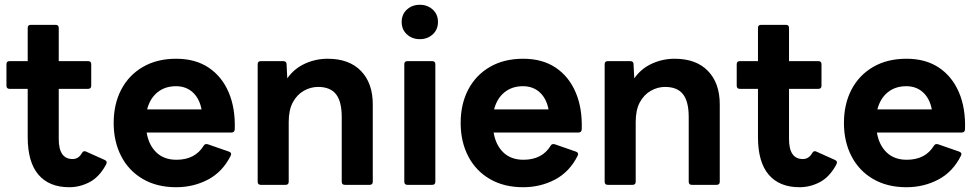

<svg xmlns="http://www.w3.org/2000/svg" viewBox="-20 -774 4089 804"><path d="M270 10Q186 10 141 -42.5Q96 -95 96 -200V-402H20Q7 -402 7 -415V-505Q7 -518 20 -518H96V-657Q96 -670 109 -670H213Q226 -670 226 -657V-518H349Q362 -518 362 -505V-415Q362 -402 349 -402H226V-192Q226 -108 284 -108Q309 -108 323 -133Q330 -145 341 -139L419 -104Q432 -98 423 -83Q395 -32 354.5 -11Q314 10 270 10Z M718 10Q637 10 578 -24.5Q519 -59 487.5 -120Q456 -181 456 -259Q456 -338 487.5 -398.5Q519 -459 578 -493.5Q637 -528 718 -528Q798 -528 853.5 -491Q909 -454 937.5 -387.5Q966 -321 963 -232Q962 -219 949 -219H594Q603 -166 635 -135.5Q667 -105 719 -105Q797 -105 833 -164Q838 -173 850 -170L939 -139Q952 -134 946 -122Q912 -54 851 -22Q790 10 718 10ZM717 -413Q671 -413 639.5 -387.5Q608 -362 596 -316H824Q815 -362 787 -387.5Q759 -413 717 -413Z M1072 0Q1059 0 1059 -13V-505Q1059 -518 1072 -518H1166Q1180 -518 1180 -505L1183 -446Q1212 -487 1257 -507.5Q1302 -528 1352 -528Q1442 -528 1491.5 -477Q1541 -426 1541 -337V-13Q1541 0 1528 0H1424Q1411 0 1411 -13V-284Q1411 -349 1387 -379.5Q1363 -410 1312 -410Q1281 -410 1252.5 -394Q1224 -378 1206.5 -346Q1189 -314 1189 -264V-13Q1189 0 1176 0Z M1738 -610Q1706 -610 1684 -630Q1662 -650 1662 -682Q1662 -714 1684 -734Q1706 -754 1738 -754Q1770 -754 1792 -734Q1814 -714 1814 -682Q1814 -650 1792 -630Q1770 -610 1738 -610ZM1686 0Q1673 0 1673 -13V-505Q1673 -518 1686 -518H1790Q1803 -518 1803 -505V-13Q1803 0 1790 0Z M2171 10Q2090 10 2031 -24.5Q1972 -59 1940.5 -120Q1909 -181 1909 -259Q1909 -338 1940.5 -398.5Q1972 -459 2031 -493.5Q2090 -528 2171 -528Q2251 -528 2306.5 -491Q2362 -454 2390.5 -387.5Q2419 -321 2416 -232Q2415 -219 2402 -219H2047Q2056 -166 2088 -135.5Q2120 -105 2172 -105Q2250 -105 2286 -164Q2291 -173 2303 -170L2392 -139Q2405 -134 2399 -122Q2365 -54 2304 -22Q2243 10 2171 10ZM2170 -413Q2124 -413 2092.5 -387.5Q2061 -362 2049 -316H2277Q2268 -362 2240 -387.5Q2212 -413 2170 -413Z M2525 0Q2512 0 2512 -13V-505Q2512 -518 2525 -518H2619Q2633 -518 2633 -505L2636 -446Q2665 -487 2710 -507.5Q2755 -528 2805 -528Q2895 -528 2944.5 -477Q2994 -426 2994 -337V-13Q2994 0 2981 0H2877Q2864 0 2864 -13V-284Q2864 -349 2840 -379.5Q2816 -410 2765 -410Q2734 -410 2705.5 -394Q2677 -378 2659.5 -346Q2642 -314 2642 -264V-13Q2642 0 2629 0Z M3328 10Q3244 10 3199 -42.5Q3154 -95 3154 -200V-402H3078Q3065 -402 3065 -415V-505Q3065 -518 3078 -518H3154V-657Q3154 -670 3167 -670H3271Q3284 -670 3284 -657V-518H3407Q3420 -518 3420 -505V-415Q3420 -402 3407 -402H3284V-192Q3284 -108 3342 -108Q3367 -108 3381 -133Q3388 -145 3399 -139L3477 -104Q3490 -98 3481 -83Q3453 -32 3412.5 -11Q3372 10 3328 10Z M3776 10Q3695 10 3636 -24.5Q3577 -59 3545.5 -120Q3514 -181 3514 -259Q3514 -338 3545.5 -398.5Q3577 -459 3636 -493.5Q3695 -528 3776 -528Q3856 -528 3911.5 -491Q3967 -454 3995.5 -387.5Q4024 -321 4021 -232Q4020 -219 4007 -219H3652Q3661 -166 3693 -135.5Q3725 -105 3777 -105Q3855 -105 3891 -164Q3896 -173 3908 -170L3997 -139Q4010 -134 4004 -122Q3970 -54 3909 -22Q3848 10 3776 10ZM3775 -413Q3729 -413 3697.5 -387.5Q3666 -362 3654 -316H3882Q3873 -362 3845 -387.5Q3817 -413 3775 -413Z"/></svg>

Font: LINE Seed Sans App
Style: Bold
Weight: 700
Designer: LINE VX Design & Dalton Maag Ltd & Sandoll Inc
Foundry: Dalton Maag Ltd
Version: Version 1.003